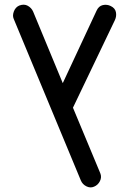

<svg xmlns="http://www.w3.org/2000/svg" viewBox="-20 -614 566 829"><path d="M386 192Q370 199 353 190.5Q336 182 329 165L39 -533Q33 -547 40 -565Q47 -583 63 -590Q84 -598 100 -589Q116 -580 123 -564L251 -255L397 -568Q406 -588 424 -592Q442 -596 458 -588Q477 -579 480.5 -561.5Q484 -544 476 -527L295 -149L413 134Q420 151 411.5 168Q403 185 386 192Z"/></svg>

Font: Varela Round
Style: Regular
Weight: 400
Designer: Joe Prince, Avraham Cornfeld
Foundry: Joe Prince, Avraham Cornfeld
Version: Version 3.010; ttfautohint (v1.8.4.7-5d5b)